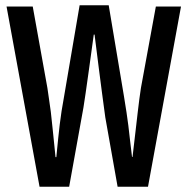

<svg xmlns="http://www.w3.org/2000/svg" viewBox="-20 -713 712 733"><path d="M292 -266 244 0H131L5 -688H105L161 -377Q164 -358 167 -335.5Q170 -313 174 -286Q177 -259 181.5 -216Q186 -173 192 -113H195Q199 -154 202 -183Q205 -212 208 -237.5Q211 -263 215 -288.5Q219 -314 225 -347L284 -693H395L453 -347Q459 -310 463 -284Q467 -258 470 -233.5Q473 -209 476 -181.5Q479 -154 484 -114H486Q493 -174 498 -217Q503 -260 506 -286Q509 -312 512 -335Q515 -358 518 -377L575 -688H671L545 0H429L382 -265Q380 -281 377 -302Q374 -323 369.5 -358Q365 -393 358 -446.5Q351 -500 341 -581H338Q327 -500 319.5 -446.5Q312 -393 307 -358Q302 -323 298.5 -302Q295 -281 292 -266Z"/></svg>

Font: Medium
Style: Regular
Weight: 500
Designer: Fernando Haro
Foundry: deFharo
Version: Version 1.787